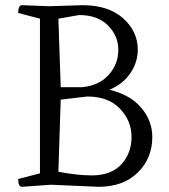

<svg xmlns="http://www.w3.org/2000/svg" viewBox="-20 -720 652 740"><path d="M511 -529Q511 -480 482.5 -438Q454 -396 402 -374Q482 -355 524.5 -304.5Q567 -254 567 -192Q567 -110 511 -55Q455 0 360 0Q353 0 176 -8L65 0Q50 0 50 -30L134 -52V-648L50 -670Q50 -700 65 -700Q74 -700 168 -696Q290 -700 298 -700Q398 -700 454.5 -649.5Q511 -599 511 -529ZM334 -44Q409 -44 448 -87Q487 -130 487 -192Q487 -254 442.5 -301Q398 -348 316 -348L214 -336L205 -58Q279 -44 334 -44ZM285 -662 205 -648 214 -384H296Q362 -390 399 -431.5Q436 -473 436 -527.5Q436 -582 396 -622Q356 -662 285 -662Z"/></svg>

Font: Mate
Style: Regular
Weight: 400
Designer: Eduardo Rodriguez Tunni
Foundry: Eduardo Rodriguez Tunni
Version: Version 1.002